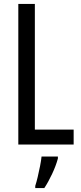

<svg xmlns="http://www.w3.org/2000/svg" viewBox="-20 -734 411 975"><path d="M73 0V-714H157V-76H354V0ZM274 71Q264 108 244.5 149.5Q225 191 205 221H159V210Q165 192 171.5 164.5Q178 137 183.5 109Q189 81 191 61H274Z"/></svg>

Font: Noto Sans Georgian ExtraCondensed
Style: Regular
Weight: 400
Width: 2
Designer: Monotype Design Team, Akaki Razmadze
Foundry: Google LLC
Version: Version 2.005; ttfautohint (v1.8.4.7-5d5b)